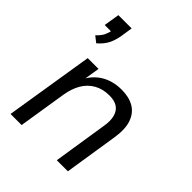

<svg xmlns="http://www.w3.org/2000/svg" viewBox="-212 -874 992 992"><g transform="rotate(45 284.0 -377.5)"><path d="M92 -571 59 -597Q83 -619 92 -639.5Q101 -660 104 -679L127 -669H56L70 -755H167L157 -690Q151 -654 137 -626Q123 -598 92 -571ZM37 0 115 -486H194L176 -376H166Q191 -433 239.5 -464Q288 -495 355 -495Q409 -495 445.5 -473.5Q482 -452 497.5 -407.5Q513 -363 502 -294L456 0H375L421 -294Q429 -339 421 -369Q413 -399 391 -414Q369 -429 331 -429Q283 -429 247 -408.5Q211 -388 189.5 -351Q168 -314 160 -264L118 0Z"/></g></svg>

Font: Nunito Sans 12pt
Style: Italic
Weight: 400
Italic angle: -9°
Designer: Vernon Adams
Foundry: Vernon Adams
Version: Version 3.101;gftools[0.9.27]